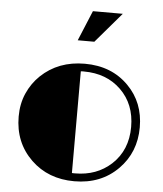

<svg xmlns="http://www.w3.org/2000/svg" viewBox="-55 -821 745 878"><g transform="rotate(5 318.0 -382.0)"><path d="M39.6 -263.7Q39.6 -322.3 60.8 -370.4Q82 -418.5 119.1 -454.1Q199.2 -530.3 320.3 -530.3Q443.8 -530.3 521.5 -451.2Q595.7 -376.5 595.7 -262.2Q595.7 -147.5 519.5 -70.3Q440.9 9.3 318.4 9.3Q198.7 9.3 120.1 -66.4Q39.6 -144.5 39.6 -263.7ZM304.7 -27.3Q308.6 -26.9 312.5 -26.9H319.3Q418 -26.9 484.9 -87.9Q556.2 -153.8 556.2 -260.7Q556.2 -365.2 489.3 -430.2Q423.3 -494.6 318.8 -494.6H311.5Q308.1 -494.6 304.7 -494.1ZM335.9 -772.9H473.1L354.5 -634.3H278.3Z"/></g></svg>

Font: Limelight
Style: Regular
Weight: 400
Designer: Nicole Fally
Foundry: Nicole Fally
Version: Version 1.002